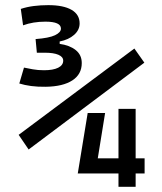

<svg xmlns="http://www.w3.org/2000/svg" viewBox="-20 -723 626 743"><path d="M157.2 -387.2Q126.5 -386.7 100.6 -390.1Q74.7 -393.6 54.7 -399.9L72.8 -461.4Q87.4 -458.5 106.9 -454.8Q126.5 -451.2 150.4 -451.2Q185.5 -451.2 205.1 -460.9Q224.6 -470.7 224.6 -488.3Q224.6 -502.9 206.1 -511Q187.5 -519 153.8 -519H122.6L117.7 -571.8Q169.9 -575.7 192.9 -586.7Q215.8 -597.7 215.8 -612.3Q215.8 -639.2 155.8 -639.2Q107.9 -639.2 69.3 -625L60.5 -688.5Q84 -696.3 110.6 -699.7Q137.2 -703.1 167 -703.1Q225.1 -703.1 256.6 -685.1Q288.1 -667 288.1 -632.3Q288.1 -606.9 266.8 -588.1Q245.6 -569.3 210.9 -562.5V-553.2Q249.5 -547.9 272.9 -529.3Q296.4 -510.7 296.4 -479Q296.4 -435.5 260 -411.9Q223.6 -388.2 157.2 -387.2ZM280.8 -51.8 281.2 -53.2 319.3 -285.6H386.7L358.4 -110.4H438.5V-301.8H504.9V-110.4H539.6V-51.8H504.9V0H438.5V-51.8ZM90.8 -144.5 52.2 -201.2 500 -535.2 538.6 -480.5Z"/></svg>

Font: CaskaydiaMono NF SemiLight
Style: Regular
Weight: 350
Designer: Aaron Bell
Foundry: Saja Typeworks
Version: Version 2111.001; ttfautohint (v1.8.4);Nerd Fonts 3.1.1